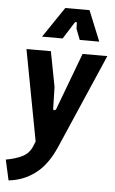

<svg xmlns="http://www.w3.org/2000/svg" viewBox="-81 -792 630 1050"><g transform="rotate(5 234.0 -267.0)"><path d="M7 216 -18 104Q35 95 72.5 76Q110 57 126 16L136 -9L42 -508H176L213 -315L216 -196Q216 -188 222.5 -188Q229 -188 233 -196L350 -508H486L263 6Q219 109 153.5 158.5Q88 208 7 216ZM121 -583 234 -750H367L435 -583H328L305 -642L304 -671Q304 -678 300 -679Q296 -680 291 -673L234 -583Z"/></g></svg>

Font: Finlandica SemiBold
Style: Italic
Weight: 600
Italic angle: -8°
Designer: Niklas Ekholm, Juho Hiilivirta, Jaakko Suomalainen
Foundry: Helsinki Type Studio
Version: Version 1.063